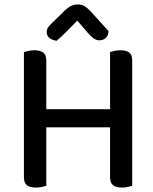

<svg xmlns="http://www.w3.org/2000/svg" viewBox="-20 -841 690 867"><path d="M88 -378H189V-2Q182 0 169.5 3Q157 6 142 6Q114 6 101 -5Q88 -16 88 -41ZM189 -278H88V-606Q95 -608 108 -611Q121 -614 135 -614Q162 -614 175.5 -603.5Q189 -593 189 -568ZM477 -378H577V-2Q570 0 557.5 3Q545 6 531 6Q503 6 490 -5Q477 -16 477 -41ZM577 -278H477V-606Q483 -608 496 -611Q509 -614 523 -614Q551 -614 564 -603.5Q577 -593 577 -567ZM531 -266H142V-348H531ZM329 -748Q311 -730 287.5 -705.5Q264 -681 236 -657Q217 -659 204 -669Q191 -679 191 -696Q191 -710 199 -720Q207 -730 221 -743L274 -795Q302 -821 330 -821Q348 -821 361 -813.5Q374 -806 388 -791L470 -701Q470 -682 458.5 -670.5Q447 -659 429 -659Q416 -659 404.5 -666.5Q393 -674 377 -692Z"/></svg>

Font: Baloo Tamma 2 Medium
Style: Regular
Weight: 500
Designer: Divya Kowshik, Shuchita Grover and Ek Type
Foundry: Ek Type
Version: Version 1.700